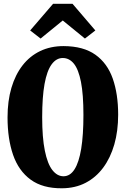

<svg xmlns="http://www.w3.org/2000/svg" viewBox="-20 -1000 674 1031"><path d="M313.5 11Q209.5 12 144.8 -35.2Q80 -82.5 50.2 -168.5Q20.5 -254.5 20.5 -369.5Q20.5 -457.5 41.2 -528Q62 -598.5 101 -648.8Q140 -699 195.8 -725.8Q251.5 -752.5 321.5 -752.5Q428 -752 492.2 -706.2Q556.5 -660.5 585.5 -577.8Q614.5 -495 614.5 -384.5Q614.5 -296.5 593.8 -224.2Q573 -152 534 -99.5Q495 -47 439.5 -18.2Q384 10.5 313.5 11ZM321 -53.5Q356.5 -53.5 380.2 -90.8Q404 -128 416 -201.2Q428 -274.5 428 -383Q428 -493 414.8 -560.2Q401.5 -627.5 376.8 -658Q352 -688.5 317 -688.5Q282 -688.5 257 -654Q232 -619.5 219.2 -549.2Q206.5 -479 206.5 -370.5Q206.5 -261 220.8 -190.8Q235 -120.5 261 -87Q287 -53.5 321 -53.5ZM198 -793 142 -836.5 265 -979.5H369.5L492 -836.5L436 -793L317 -890Z"/></svg>

Font: Merriweather 24pt SemiCondensed Black
Style: Regular
Weight: 900
Width: 4
Designer: Eben Sorkin
Foundry: Eben Sorkin
Version: Version 2.100